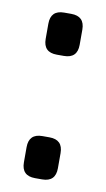

<svg xmlns="http://www.w3.org/2000/svg" viewBox="-65 -518 310 562"><g transform="rotate(10 90.5 -237.0)"><path d="M80 9H101Q141 9 141 -31V-76Q141 -116 101 -116H80Q40 -116 40 -76V-31Q40 9 80 9ZM80 -358H101Q141 -358 141 -398V-443Q141 -483 101 -483H80Q40 -483 40 -443V-398Q40 -358 80 -358Z"/></g></svg>

Font: WD-XL Lubrifont TC
Style: Regular
Weight: 400
Designer: [WD-XL Lubrifont] Copyright 2020-2022 (c) NightFurySL2001, Skr-ZERO; [ZCOOL QingKe HuangYou] Copyright 2018-2022 (c) The
Version: Version 2.001;hotconv 1.1.1;makeotfexe 2.6.0